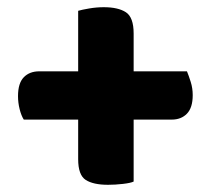

<svg xmlns="http://www.w3.org/2000/svg" viewBox="-20 -554 585 533"><path d="M351 -50Q343 -46 321.5 -43.5Q300 -41 280 -41Q239 -41 218 -54.5Q197 -68 197 -112V-222H46Q39 -233 34.5 -251Q30 -269 30 -287Q30 -323 46 -339.5Q62 -356 89 -356H197V-524Q207 -527 227.5 -530.5Q248 -534 268 -534Q308 -534 329.5 -520Q351 -506 351 -461V-356H499Q504 -344 509.5 -326.5Q515 -309 515 -290Q515 -255 499 -238.5Q483 -222 457 -222H351Z"/></svg>

Font: Baloo
Style: Regular
Weight: 400
Designer: Sarang Kulkarni and Ek Type
Foundry: Ek Type
Version: Version 1.443;PS 1.000;hotconv 16.6.51;makeotf.lib2.5.65220;